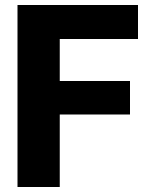

<svg xmlns="http://www.w3.org/2000/svg" viewBox="-20 -748 582 768"><path d="M50 -728H532V-592H219V-424H500V-290H219V0H50Z"/></svg>

Font: Freesentation 9 Black
Style: Regular
Weight: 900
Designer: glyphs from Roboto by Christian Robertson / Hangul glyphs from Noto Sans CJK(Source Han Sans) by Jang Soo-young and Kang
Foundry: PT&
Version: Version 2.001